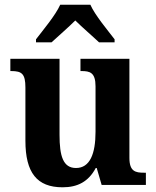

<svg xmlns="http://www.w3.org/2000/svg" viewBox="-20 -786 664 816"><path d="M133 -619V-606H199C225 -630 271 -670 300 -699C328 -671 377 -629 401 -606H467V-619C438 -657 384 -721 364 -766H236C216 -721 162 -657 133 -619ZM246 10C310 10 356 -14 387 -72H391L412 0H600V-52H592C556 -52 530 -57 530 -115V-536H322V-484H326C362 -484 386 -478 386 -419V-226C386 -132 362 -72 303 -72C248 -72 233 -123 233 -213V-536H24V-484H28C73 -484 88 -472 88 -414V-188C88 -52 137 10 246 10Z"/></svg>

Font: Noto Serif Georgian SemiCondensed Bold
Style: Regular
Weight: 700
Width: 4
Designer: Monotype Design Team, Akaki Razmadze
Foundry: Google LLC
Version: Version 2.003